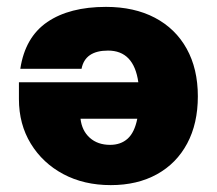

<svg xmlns="http://www.w3.org/2000/svg" viewBox="-20 -530 630 558"><path d="M555 -250Q555 -171 524 -113Q493 -55 436 -23.5Q379 8 302 8Q224 8 164 -24Q104 -56 69.5 -112.5Q35 -169 35 -242V-291H382Q369 -383 294 -383Q227 -383 217 -330H39Q53 -422 117.5 -466Q182 -510 288 -510Q370 -510 430 -478.5Q490 -447 522.5 -388.5Q555 -330 555 -250ZM300 -109Q331 -109 351 -127Q371 -145 379 -185H214Q218 -150 241 -129.5Q264 -109 300 -109Z"/></svg>

Font: Overused Grotesk ExtraBold
Style: Italic
Weight: 800
Italic angle: -10°
Version: Version 0.003